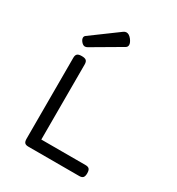

<svg xmlns="http://www.w3.org/2000/svg" viewBox="-193 -945 986 1067"><g transform="rotate(30 300.0 -411.5)"><path d="M144 -638.7Q132.3 -638.7 121.6 -650.9Q109.9 -664.1 109.9 -676.3Q109.9 -685.5 117.7 -691.4L287.6 -816.4Q296.4 -822.8 305.7 -822.8Q322.3 -822.8 338.4 -802.7Q353 -783.7 353 -769.5Q353 -756.8 342.3 -750.5L159.7 -643.6Q150.9 -638.7 144 -638.7ZM507.8 -35.2Q507.8 -16.1 500.7 -8.1Q493.7 0 477.1 0H150.4Q133.3 0 126.5 -7.6Q119.6 -15.1 119.6 -33.2V-552.7Q119.6 -569.8 127.7 -577.1Q135.7 -584.5 155.8 -584.5H156.7Q176.8 -584.5 184.8 -577.1Q192.9 -569.8 192.9 -552.7V-70.3H477.1Q493.7 -70.3 500.7 -62.3Q507.8 -54.2 507.8 -35.2Z"/></g></svg>

Font: Courier Prime Sans
Style: Regular
Weight: 400
Designer: Alan Dague-Greene
Foundry: Quote-Unquote Apps
Version: Version 3.020